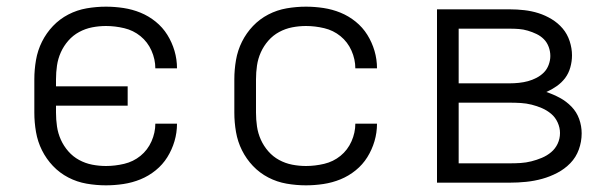

<svg xmlns="http://www.w3.org/2000/svg" viewBox="-20 -548 1840 576"><path d="M298 8Q269 8 240 3Q211 -2 185 -15.5Q159 -29 139 -50Q119 -71 106 -97Q93 -123 88 -152Q83 -181 83 -210V-310Q83 -339 88 -368Q93 -397 106 -423Q119 -449 139 -470Q159 -491 185 -504.5Q211 -518 240 -523Q269 -528 298 -528Q324 -528 350.5 -524Q377 -520 401.5 -510Q426 -500 447 -483Q468 -466 482 -443.5Q496 -421 503.5 -395.5Q511 -370 511 -343Q511 -343 511 -343Q511 -343 511 -343H446Q446 -343 446 -343Q446 -343 446 -343Q446 -370 434.5 -396Q423 -422 401.5 -439.5Q380 -457 352.5 -463.5Q325 -470 298 -470Q277 -470 256.5 -466Q236 -462 217.5 -452Q199 -442 185 -426Q171 -410 162.5 -391Q154 -372 151 -351.5Q148 -331 148 -310V-289H363V-231H148V-210Q148 -189 151 -168.5Q154 -148 162.5 -129Q171 -110 185 -94Q199 -78 217.5 -68Q236 -58 256.5 -54Q277 -50 298 -50Q325 -50 352.5 -56.5Q380 -63 401.5 -80.5Q423 -98 434.5 -124Q446 -150 446 -177Q446 -177 446 -177Q446 -177 446 -177H511Q511 -177 511 -177Q511 -177 511 -177Q511 -150 503.5 -124.5Q496 -99 482 -76.5Q468 -54 447 -37Q426 -20 401.5 -10Q377 0 350.5 4Q324 8 298 8Z M898 8Q869 8 840 3Q811 -2 785 -15.5Q759 -29 739 -50Q719 -71 706 -97Q693 -123 688 -152Q683 -181 683 -210V-310Q683 -339 688 -368Q693 -397 706 -423Q719 -449 739 -470Q759 -491 785 -504.5Q811 -518 840 -523Q869 -528 898 -528Q924 -528 950.5 -524Q977 -520 1001.5 -510Q1026 -500 1047 -483Q1068 -466 1082 -443.5Q1096 -421 1103.5 -395.5Q1111 -370 1111 -343Q1111 -343 1111 -343Q1111 -343 1111 -343H1046Q1046 -343 1046 -343Q1046 -343 1046 -343Q1046 -370 1034.5 -396Q1023 -422 1001.5 -439.5Q980 -457 952.5 -463.5Q925 -470 898 -470Q877 -470 856.5 -466Q836 -462 817.5 -452Q799 -442 785 -426Q771 -410 762.5 -391Q754 -372 751 -351.5Q748 -331 748 -310V-210Q748 -189 751 -168.5Q754 -148 762.5 -129Q771 -110 785 -94Q799 -78 817.5 -68Q836 -58 856.5 -54Q877 -50 898 -50Q925 -50 952.5 -56.5Q980 -63 1001.5 -80.5Q1023 -98 1034.5 -124Q1046 -150 1046 -177Q1046 -177 1046 -177Q1046 -177 1046 -177H1111Q1111 -177 1111 -177Q1111 -177 1111 -177Q1111 -150 1103.5 -124.5Q1096 -99 1082 -76.5Q1068 -54 1047 -37Q1026 -20 1001.5 -10Q977 0 950.5 4Q924 8 898 8Z M1291 0V-520H1509Q1531 -520 1553 -517.5Q1575 -515 1595.5 -508.5Q1616 -502 1635 -490.5Q1654 -479 1668 -462.5Q1682 -446 1689 -424.5Q1696 -403 1696 -382Q1696 -364 1691 -346Q1686 -328 1675.5 -314Q1665 -300 1650 -289.5Q1635 -279 1619 -272Q1640 -265 1659.5 -254.5Q1679 -244 1694.5 -228Q1710 -212 1717.5 -191Q1725 -170 1725 -148Q1725 -123 1716.5 -99.5Q1708 -76 1691 -58.5Q1674 -41 1652 -29.5Q1630 -18 1606.5 -11.5Q1583 -5 1558.5 -2.5Q1534 0 1509 0ZM1356 -298H1509Q1523 -298 1537 -299.5Q1551 -301 1564 -304.5Q1577 -308 1589.5 -314.5Q1602 -321 1611.5 -330.5Q1621 -340 1626 -353.5Q1631 -367 1631 -380Q1631 -394 1626 -407.5Q1621 -421 1611.5 -430.5Q1602 -440 1589.5 -446Q1577 -452 1563.5 -456Q1550 -460 1536.5 -461Q1523 -462 1509 -462H1356ZM1509 -58Q1526 -58 1542 -59Q1558 -60 1574 -64Q1590 -68 1605.5 -74.5Q1621 -81 1633.5 -91.5Q1646 -102 1653 -117Q1660 -132 1660 -149Q1660 -165 1653 -180.5Q1646 -196 1633.5 -206.5Q1621 -217 1606 -223.5Q1591 -230 1575 -234Q1559 -238 1542.5 -239Q1526 -240 1509 -240H1356V-58Z"/></svg>

Font: Iosevka Custom Light Extended
Style: Regular
Weight: 300
Width: 7
Monospace: yes
Designer: Belleve Invis
Foundry: Belleve Invis
Version: Version 11.2.4; ttfautohint (v1.8.4)